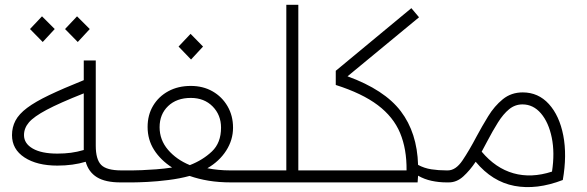

<svg xmlns="http://www.w3.org/2000/svg" viewBox="-20 -760 2444 800"><path d="M219 -70Q134 -70 82 -104Q30 -138 30 -197Q30 -230 44.5 -257.5Q59 -285 93 -310.5Q127 -336 184.5 -363.5Q242 -391 329 -426V-508H379V-153Q379 -96 401.5 -73Q424 -50 486 -50H505V0H482Q419 0 384 -21.5Q349 -43 337 -86Q284 -70 219 -70ZM80 -197Q80 -162 116.5 -141Q153 -120 219 -120Q249 -120 275.5 -123.5Q302 -127 329 -135Q329 -142 329 -149V-371Q228 -331 174.5 -302.5Q121 -274 100.5 -250Q80 -226 80 -197ZM158 -585 105 -639 155 -692 208 -639ZM304 -585 251 -639 301 -692 354 -639Z M505 -50H533Q545 -50 571 -51Q597 -52 630.5 -54.5Q664 -57 697 -62Q649 -93 622 -135.5Q595 -178 595 -231Q595 -281 618 -319.5Q641 -358 681.5 -380Q722 -402 775 -402Q826 -402 865.5 -379.5Q905 -357 928 -317.5Q951 -278 951 -228Q951 -177 922.5 -132.5Q894 -88 844 -59Q890 -50 939 -50H1021V0H943Q892 0 849.5 -7Q807 -14 770 -27Q730 -16 682.5 -10Q635 -4 594.5 -2Q554 0 535 0H505Q475 0 475 -25Q475 -50 505 -50ZM771 -72Q825 -93 863 -129Q901 -165 901 -228Q901 -281 866 -316.5Q831 -352 775 -352Q716 -352 680.5 -318Q645 -284 645 -230Q645 -177 680 -136Q715 -95 771 -72ZM776 -512 724 -566 774 -619 826 -566Z M1021 -50H1173V-740H1223V-50H1313V0H1021Q991 0 991 -25Q991 -50 1021 -50Z M1313 -50H1674Q1675 -139 1647 -206Q1619 -273 1554 -322Q1489 -371 1379 -406V-465L1694 -726L1726 -688L1428 -442Q1582 -386 1650 -296.5Q1718 -207 1722 -73Q1748 -59 1777.5 -54.5Q1807 -50 1840 -50V0Q1809 0 1778.5 -6.5Q1748 -13 1722 -28Q1721 -14 1720 0H1313Q1283 0 1283 -25Q1283 -50 1313 -50Z M1840 -50H1846Q1879 -50 1907 -91.5Q1935 -133 1966 -192Q1988 -233 2014 -275.5Q2040 -318 2075 -346.5Q2110 -375 2158 -375Q2223 -375 2267 -326.5Q2311 -278 2327 -195.5Q2343 -113 2325 -10Q2216 32 2123.5 14.5Q2031 -3 1962 -86Q1938 -50 1910.5 -25Q1883 0 1850 0H1840Q1810 0 1810 -25Q1810 -50 1840 -50ZM2010 -171Q2004 -160 1998.5 -149.5Q1993 -139 1987 -128Q2045 -59 2119.5 -38Q2194 -17 2280 -45Q2292 -123 2279 -186.5Q2266 -250 2234 -287.5Q2202 -325 2157 -325Q2126 -325 2101.5 -305Q2077 -285 2055 -250Q2033 -215 2010 -171Z"/></svg>

Font: Readex Pro ExtraLight
Style: Regular
Weight: 200
Designer: Bonnie Shaver-Troup, Thomas Jockin
Foundry: Lexend
Version: Version 1.203; ttfautohint (v1.8.3)